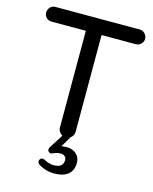

<svg xmlns="http://www.w3.org/2000/svg" viewBox="-131 -769 856 1071"><g transform="rotate(15 297.5 -233.5)"><path d="M583 -639.6Q583 -622.1 570.3 -609.9Q557.6 -597.7 540 -597.7H342.8V-39.1Q342.8 -27.3 337.4 -17.6Q332 -7.8 323.2 -2L287.1 59.6Q301.8 56.6 318.4 56.6Q351.6 56.6 373 76.2Q394.5 95.7 394.5 126Q394.5 170.9 366.7 193.8Q338.9 216.8 285.2 216.8Q239.3 216.8 196.3 191.4Q185.5 181.6 185.5 173.8Q185.5 165 190.9 159.2Q196.3 153.3 205.1 153.3Q209 153.3 214.8 156.2Q246.1 172.9 272.5 172.9Q327.1 172.9 327.1 128.9Q327.1 115.2 317.9 107.4Q308.6 99.6 293 99.6Q273.4 99.6 250 110.4Q244.1 113.3 240.2 113.3Q233.4 113.3 227.5 108.4Q221.7 103.5 221.7 96.7Q221.7 88.9 225.6 82L277.3 1Q266.6 -3.9 259.3 -15.1Q252 -26.4 252 -39.1V-597.7H53.7Q36.1 -597.7 23.9 -609.9Q11.7 -622.1 11.7 -639.6Q11.7 -657.2 23.9 -669.9Q36.1 -682.6 53.7 -682.6H540Q557.6 -682.6 570.3 -669.9Q583 -657.2 583 -639.6Z"/></g></svg>

Font: FakePearl
Style: Regular
Weight: 400
Version: Version 1.2